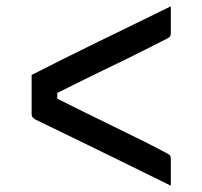

<svg xmlns="http://www.w3.org/2000/svg" viewBox="-20 -603 640 607"><path d="M80 -366Q127 -390 181 -417Q235 -444 292.5 -472Q350 -500 407.5 -528Q465 -556 520 -583Q520 -562 520 -541Q520 -520 520 -498Q520 -492 518 -488.5Q516 -485 510 -482Q484 -469 451 -452Q418 -435 380 -416.5Q342 -398 302.5 -379Q263 -360 224 -340.5Q185 -321 149 -303L161 -328V-274L149 -297Q195 -274 244.5 -249.5Q294 -225 342.5 -201.5Q391 -178 434 -156.5Q477 -135 510 -117Q516 -114 518 -111Q520 -108 520 -101Q520 -80 520 -58.5Q520 -37 520 -16Q449 -51 377.5 -86Q306 -121 234.5 -156Q163 -191 92 -225Q88 -228 85 -230.5Q82 -233 81 -236Q80 -239 80 -244Q80 -275 80 -306Q80 -337 80 -366Z"/></svg>

Font: Rec Mono Linear
Style: Regular
Weight: 400
Monospace: yes
Version: Version 1.085; ttfautohint (v1.8.4.7-5d5b)